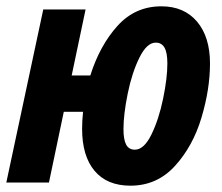

<svg xmlns="http://www.w3.org/2000/svg" viewBox="-29 -578 703 608"><path d="M231 -170Q231 -196 234 -224H173L126 0H-9L108 -548H242L198 -339H257Q287 -434 343 -496Q399 -558 482 -558Q554 -558 595 -509.5Q636 -461 636 -377Q636 -296 609 -205.5Q582 -115 525 -52.5Q468 10 384 10Q310 10 270.5 -37Q231 -84 231 -170ZM501 -377Q501 -411 492 -427Q483 -443 464 -443Q436 -443 412.5 -395.5Q389 -348 375.5 -282Q362 -216 362 -169Q362 -136 370.5 -120Q379 -104 398 -104Q427 -104 450.5 -152Q474 -200 487.5 -265.5Q501 -331 501 -377Z"/></svg>

Font: Noto Sans Display Ex Bold Cond
Style: Italic
Weight: 800
Width: 3
Italic angle: -12°
Designer: Monotype Design team
Foundry: Monotype Imaging Inc.
Version: Version 1.000